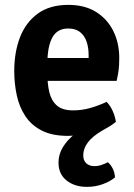

<svg xmlns="http://www.w3.org/2000/svg" viewBox="-20 -530 538 768"><path d="M411.5 119Q423 128.5 431 144.5Q439 160.5 440 179.5Q421.5 195.5 391.5 206.5Q361.5 217.5 328 217.5Q278.5 217.5 246.2 191.8Q214 166 214 120.5Q214 88 231.2 59.2Q248.5 30.5 278.5 6.5Q308.5 -17.5 346.5 -35.5L443.5 -42.5Q430 -31.5 416.5 -23.5Q403 -15.5 387 -6.5Q313 37 313 91.5Q313 112.5 325.5 123.5Q338 134.5 357.5 134.5Q372.5 134.5 386.8 129.5Q401 124.5 411.5 119ZM119.5 -206.5V-298H334.5V-310.5Q334.5 -339 326.5 -363Q318.5 -387 300.5 -401.5Q282.5 -416 252.5 -416Q209 -416 189.2 -379.8Q169.5 -343.5 169.5 -275V-235.5Q169.5 -195 177.2 -161.5Q185 -128 207.2 -108.2Q229.5 -88.5 272 -88.5Q308 -88.5 341.8 -98.2Q375.5 -108 406.5 -122.5Q421.5 -107.5 431.2 -85Q441 -62.5 443.5 -42.5Q404.5 -20.5 354.5 -3.5Q304.5 13.5 251.5 13.5Q188.5 13.5 147 -7.8Q105.5 -29 81.2 -65.8Q57 -102.5 47 -149.2Q37 -196 37 -246Q37 -321 60 -380.8Q83 -440.5 131 -475.5Q179 -510.5 253.5 -510.5Q319 -510.5 364.2 -482.2Q409.5 -454 433.2 -406Q457 -358 457 -298Q457 -269 454.5 -249.2Q452 -229.5 446.5 -206.5Z"/></svg>

Font: Signika Light SemiBold
Style: Regular
Weight: 600
Version: Version 2.003;gftools[0.9.32]